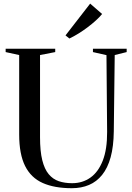

<svg xmlns="http://www.w3.org/2000/svg" viewBox="-20 -1006 713 1036"><path d="M367.5 9.5Q274 9.5 210.8 -18.5Q147.5 -46.5 115.5 -110.2Q83.5 -174 83.5 -280.5V-709L10.5 -725V-743H278V-725L196 -709V-265.5Q196 -190.5 208 -142Q220 -93.5 242.8 -66.2Q265.5 -39 297.5 -28.2Q329.5 -17.5 369 -17.5Q425.5 -17.5 468 -47.8Q510.5 -78 534.5 -139.2Q558.5 -200.5 558 -294L554.5 -708.5L481.5 -725V-743H663.5V-725L599 -709L594 -297Q593 -215.5 577 -157.5Q561 -99.5 531.2 -62.5Q501.5 -25.5 460.2 -8Q419 9.5 367.5 9.5ZM354 -798.5 333.5 -815 466.5 -986.5 531 -930.5Q518.5 -915 498 -896.2Q477.5 -877.5 453 -859Q428.5 -840.5 403 -824.8Q377.5 -809 355 -798.5Z"/></svg>

Font: Merriweather 144pt
Style: Regular
Weight: 400
Version: Version 2.100